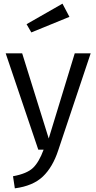

<svg xmlns="http://www.w3.org/2000/svg" viewBox="-20 -817 526 1048"><path d="M321 -797 359 -725 151 -640 125 -685ZM475 -526 298 3Q268 95 214 146.5Q160 198 61 211L51 145Q127 131 160 99.5Q193 68 218 0H189L11 -526H101L246 -61L388 -526Z"/></svg>

Font: FiraGO Book
Style: Regular
Weight: 350
Designer: bBox Type
Foundry: bBox Type GmbH
Version: Version 1.001;PS 001.001;hotconv 1.0.88;makeotf.lib2.5.64775